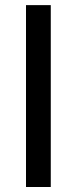

<svg xmlns="http://www.w3.org/2000/svg" viewBox="-20 -748 307 768"><path d="M183.1 0H84V-727.5H183.1Z"/></svg>

Font: Coda
Style: Regular
Weight: 400
Designer: vernon adams
Foundry: vernon adams
Version: Version 2.000; ttfautohint (v0.8) -r 50 -G 200 -x